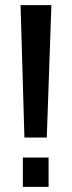

<svg xmlns="http://www.w3.org/2000/svg" viewBox="-20 -720 280 747"><path d="M75 -185 60 -700H180L162 -185ZM69 7V-107H169V7Z"/></svg>

Font: Cuprum Medium
Style: Regular
Weight: 500
Designer: Jovanny Lemonad
Foundry: Jovanny Lemonad
Version: Version 3.000